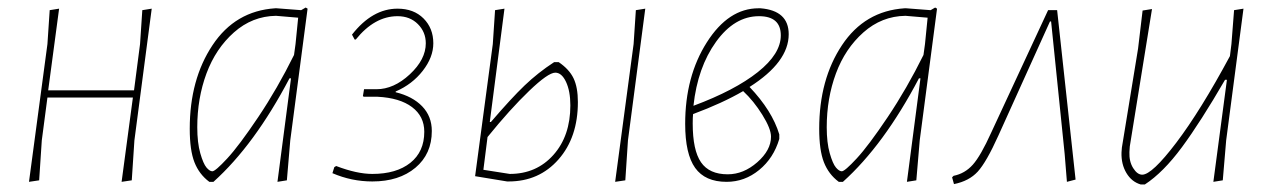

<svg xmlns="http://www.w3.org/2000/svg" viewBox="-20 -479 3380 510"><path d="M137 -456 108 -239H336L352 -362L358 -452L383 -456L337 -106L330 0L303 4L333 -220H106L91 -106L84 0L57 4L106 -362L112 -452Z M711 -457H715L780 -452L792 -459L797 -456L751 -106L742 0L717 4L753 -271H749Q656 -94 547 4H536Q509 -16 496.5 -48Q484 -80 484 -137Q484 -268 544.5 -359Q605 -450 711 -457ZM504 -141Q504 -100 512 -72Q520 -44 528.5 -34Q537 -24 544 -24Q552 -24 583.5 -58Q615 -92 666 -168Q717 -244 761 -333L765 -362L772 -432L713 -437Q650 -436 601.5 -393Q553 -350 528.5 -284Q504 -218 504 -141Z M969 3Q914 3 863 -19L868 -35L873 -38Q928 -17 969 -17Q1033 -17 1070 -46.5Q1107 -76 1107 -129Q1107 -170 1074.5 -194.5Q1042 -219 983 -222H946L944 -224L947 -242H980Q1026 -242 1068.5 -281.5Q1111 -321 1111 -364Q1111 -394 1090 -415Q1069 -436 1036 -436Q975 -436 925 -374H922L915 -387Q969 -456 1036 -456Q1079 -456 1105 -430Q1131 -404 1131 -364Q1131 -327 1103 -291Q1075 -255 1031 -236V-234Q1076 -223 1101.5 -196.5Q1127 -170 1127 -131Q1127 -70 1083.5 -33.5Q1040 3 969 3Z M1242 -11 1289 -362 1295 -452 1320 -456 1281 -155H1284Q1338 -218 1373.5 -252Q1409 -286 1452 -314H1464Q1492 -295 1503.5 -271Q1515 -247 1515 -208Q1515 -114 1463.5 -55.5Q1412 3 1331 3H1327ZM1694 -456 1648 -106 1641 0 1614 4 1663 -362 1669 -452ZM1455 -286Q1436 -286 1385.5 -237.5Q1335 -189 1275 -115L1264 -28L1334 -17Q1405 -17 1450 -67.5Q1495 -118 1495 -199Q1495 -237 1483.5 -261.5Q1472 -286 1455 -286Z M1910 4Q1853 4 1826.5 -33Q1800 -70 1800 -150Q1800 -276 1857.5 -366.5Q1915 -457 1995 -457H2000Q2075 -451 2075 -388Q2075 -314 1971 -248Q2031 -185 2050 -122V-110Q2035 -59 1996.5 -27.5Q1958 4 1910 4ZM1996 -436Q1931 -436 1882 -368Q1833 -300 1822 -198Q1932 -239 1993 -287.5Q2054 -336 2054 -385Q2054 -436 1996 -436ZM1820 -151Q1820 -80 1842 -48Q1864 -16 1913 -16Q1955 -16 1991.5 -48Q2028 -80 2028 -116Q2028 -137 2005 -174Q1982 -211 1954 -237Q1899 -205 1821 -176Q1820 -168 1820 -151Z M2383 -457H2387L2452 -452L2464 -459L2469 -456L2423 -106L2414 0L2389 4L2425 -271H2421Q2328 -94 2219 4H2208Q2181 -16 2168.5 -48Q2156 -80 2156 -137Q2156 -268 2216.5 -359Q2277 -450 2383 -457ZM2176 -141Q2176 -100 2184 -72Q2192 -44 2200.5 -34Q2209 -24 2216 -24Q2224 -24 2255.5 -58Q2287 -92 2338 -168Q2389 -244 2433 -333L2437 -362L2444 -432L2385 -437Q2322 -436 2273.5 -393Q2225 -350 2200.5 -284Q2176 -218 2176 -141Z M2764 -452H2788L2837 -2L2814 4L2808 -70L2772 -422H2769L2632 -119Q2600 -48 2577 -23Q2554 2 2514 10L2509 -8L2513 -12Q2543 -18 2564 -41.5Q2585 -65 2613 -127Z M3040 -455 2981 -90 2980 -75Q2979 -50 2990 -32.5Q3001 -15 3014 -15Q3040 -15 3104.5 -100Q3169 -185 3247 -330L3251 -362L3258 -452L3283 -456L3237 -106L3228 0L3203 4L3239 -267H3234Q3169 -155 3119.5 -88Q3070 -21 3021 11H3010Q2986 4 2972 -19.5Q2958 -43 2959 -74L2960 -87L3003 -350L3015 -451Z"/></svg>

Font: Alegreya Sans Thin
Style: Italic
Weight: 100
Italic angle: -7°
Designer: Juan Pablo del Peral
Foundry: Huerta Tipografica
Version: Version 2.007